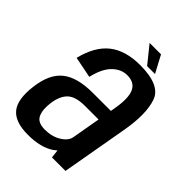

<svg xmlns="http://www.w3.org/2000/svg" viewBox="-208 -802 903 903"><g transform="rotate(45 243.5 -351.0)"><path d="M301.5 0 297 -41.5Q290 -35.5 282 -29.5Q232.5 5 146 5Q60.5 5 26.5 -37Q-7.5 -79 4.5 -172.5Q16 -267.5 67.8 -309Q119.5 -350.5 222.5 -350.5H343L347 -374Q360.5 -451.5 343.8 -487.8Q327 -524 279.5 -524Q238 -524 205.5 -491.2Q173 -458.5 158 -392L52.5 -413Q76.5 -510.5 134 -555.5Q191.5 -600.5 288.5 -600.5Q422.5 -600.5 447.2 -529.2Q472 -458 450.5 -334.5L391.5 0ZM305.5 -138.5 330.5 -281H241Q179 -281 152 -256Q125 -231 117 -178.5Q110 -128 123.8 -98.2Q137.5 -68.5 185 -68.5Q232.5 -68.5 266.5 -89.5Q300.5 -110.5 305.5 -138.5ZM314.5 -620 245.5 -705.5H321.5L367 -620Z"/></g></svg>

Font: Anybody Medium
Style: Italic
Weight: 500
Italic angle: -10°
Designer: Tyler Finck
Foundry: Etcetera Type Company
Version: Version 1.010; ttfautohint (v1.8.3) -l 8 -r 50 -G 200 -x 14 